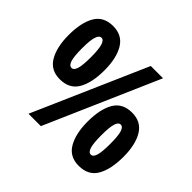

<svg xmlns="http://www.w3.org/2000/svg" viewBox="-170 -928 1140 1140"><g transform="rotate(45 400.0 -358.0)"><path d="M177 -276Q101 -276 65 -337Q29 -398 29 -500Q29 -604 64 -664Q99 -724 179 -724Q255 -724 291.5 -664Q328 -604 328 -501Q328 -397 293 -336.5Q258 -276 177 -276ZM191 0 504 -714H607L295 0ZM179 -373Q198 -373 207 -402.5Q216 -432 216 -500Q216 -566 206.5 -596Q197 -626 179 -626Q160 -626 150.5 -596Q141 -566 141 -500Q141 -432 150.5 -402.5Q160 -373 179 -373ZM620 8Q543 8 507.5 -53.5Q472 -115 472 -216Q472 -320 507 -380Q542 -440 622 -440Q698 -440 734.5 -380Q771 -320 771 -218Q771 -113 736 -52.5Q701 8 620 8ZM624 -90Q643 -90 652 -119.5Q661 -149 661 -216Q661 -283 652 -312.5Q643 -342 624 -342Q605 -342 596 -312Q587 -282 587 -217Q587 -150 596 -120Q605 -90 624 -90Z"/></g></svg>

Font: Noto Sans Tamil Condensed
Style: Bold
Weight: 700
Width: 3
Designer: Jelle Bosma - Monotype Design Team
Foundry: Monotype Imaging Inc.
Version: Version 2.004; ttfautohint (v1.8.4.7-5d5b)